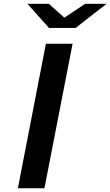

<svg xmlns="http://www.w3.org/2000/svg" viewBox="-20 -1003 588 1023"><path d="M216.8 0H75.2L224.6 -770H366.7ZM322.8 -908.7 434.1 -982.9H547.9L382.8 -854H241.2L126 -982.9H240.2Z"/></svg>

Font: Aurulent Sans
Style: BoldItalic
Weight: 700
Italic angle: -11°
Version: Version 2007.05.04